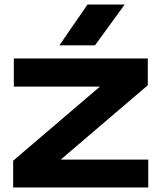

<svg xmlns="http://www.w3.org/2000/svg" viewBox="-20 -827 712 847"><path d="M38 0V-118L456 -475L568 -445H41V-569H632V-451L214 -94L118 -123H634V0ZM366 -807H530L399 -627H242Z"/></svg>

Font: Unbounded Medium
Style: Regular
Weight: 500
Designer: Luke Prowse, Jean-Baptiste Morizot, Fátima Lázaro, Florian Runge
Foundry: NaN
Version: Version 1.700